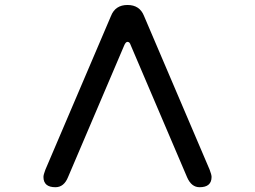

<svg xmlns="http://www.w3.org/2000/svg" viewBox="-20 -742 1040 783"><path d="M157.2 -20.5Q157.2 -29.3 165 -49.8L432.6 -676.8Q450.2 -721.7 500 -721.7Q549.8 -721.7 567.4 -676.8L835 -49.8Q842.8 -29.3 842.8 -20.5Q842.8 21.5 793.9 21.5Q760.7 21.5 743.2 -18.6L512.7 -558.6Q508.8 -571.3 500 -571.3Q493.2 -571.3 487.3 -558.6L257.8 -20.5Q241.2 21.5 206.1 21.5Q157.2 21.5 157.2 -20.5Z"/></svg>

Font: FakePearl
Style: Regular
Weight: 400
Version: Version 1.2